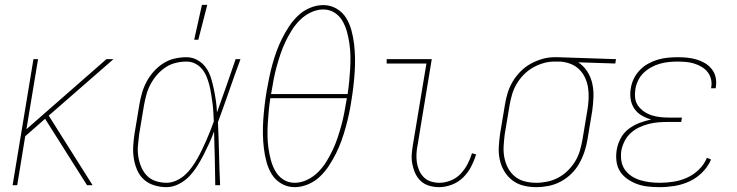

<svg xmlns="http://www.w3.org/2000/svg" viewBox="-20 -764 3040 792"><path d="M339 0 166 -274 84 -202 51 0H32L118 -520H137L89 -231L419 -520H448L181 -287L362 0Z M667 8Q641 8 616.5 0.5Q592 -7 574 -23Q556 -39 546 -62Q536 -85 532 -110Q528 -135 529.5 -161Q531 -187 535 -213L555 -333Q559 -357 566 -381Q573 -405 585 -427.5Q597 -450 614.5 -469.5Q632 -489 654 -503Q676 -517 700.5 -522.5Q725 -528 749 -528Q774 -528 795 -516Q816 -504 829.5 -485Q843 -466 850 -443.5Q857 -421 862 -397Q867 -373 870.5 -349Q874 -325 875 -300Q895 -355 914 -410Q933 -465 952 -520H972Q948 -455 925.5 -390Q903 -325 879 -260Q882 -195 883.5 -130Q885 -65 888 0H868Q867 -55 866 -110.5Q865 -166 863 -222Q854 -197 843 -173Q832 -149 820 -125.5Q808 -102 793.5 -79Q779 -56 760.5 -36.5Q742 -17 717 -4.5Q692 8 667 8ZM667 -10Q687 -10 707 -19Q727 -28 743 -42.5Q759 -57 771.5 -74.5Q784 -92 794.5 -110.5Q805 -129 814 -148Q823 -167 831.5 -186Q840 -205 847.5 -224.5Q855 -244 862 -263Q861 -282 860 -301Q859 -320 856.5 -339Q854 -358 851 -376.5Q848 -395 843.5 -413Q839 -431 832 -448Q825 -465 813.5 -479Q802 -493 785.5 -501.5Q769 -510 749 -510Q727 -510 704.5 -504.5Q682 -499 662.5 -486Q643 -473 627.5 -455Q612 -437 601 -416.5Q590 -396 584 -374Q578 -352 574 -330L554 -210Q551 -187 549 -163.5Q547 -140 550.5 -118Q554 -96 562.5 -75.5Q571 -55 586 -39.5Q601 -24 622.5 -17Q644 -10 667 -10ZM781 -600 813 -744H835L798 -600Z M1195 8Q1166 8 1141 -6.5Q1116 -21 1101.5 -44.5Q1087 -68 1079.5 -95.5Q1072 -123 1068.5 -152Q1065 -181 1064.5 -210.5Q1064 -240 1066 -269.5Q1068 -299 1071.5 -329Q1075 -359 1080 -389Q1085 -416 1090.5 -443.5Q1096 -471 1103.5 -498Q1111 -525 1120.5 -551.5Q1130 -578 1143 -604Q1156 -630 1172 -654.5Q1188 -679 1209.5 -699.5Q1231 -720 1258.5 -731.5Q1286 -743 1314 -743Q1343 -743 1368 -728.5Q1393 -714 1407.5 -690.5Q1422 -667 1429.5 -639.5Q1437 -612 1440.5 -583Q1444 -554 1444.5 -524.5Q1445 -495 1443 -465.5Q1441 -436 1437.5 -406Q1434 -376 1429 -346Q1425 -319 1419 -291.5Q1413 -264 1405.5 -237Q1398 -210 1388.5 -183.5Q1379 -157 1366 -131Q1353 -105 1337 -80.5Q1321 -56 1299.5 -35.5Q1278 -15 1250.5 -3.5Q1223 8 1195 8ZM1098 -376H1414Q1418 -403 1420.5 -429Q1423 -455 1424.5 -481Q1426 -507 1425.5 -532.5Q1425 -558 1421.5 -583Q1418 -608 1411.5 -632Q1405 -656 1393 -677Q1381 -698 1360.5 -711.5Q1340 -725 1313 -725Q1288 -725 1262.5 -713Q1237 -701 1217 -681Q1197 -661 1182.5 -637.5Q1168 -614 1156.5 -589.5Q1145 -565 1136.5 -539.5Q1128 -514 1121 -488.5Q1114 -463 1109 -437Q1104 -411 1100 -386ZM1196 -10Q1221 -10 1246.5 -22Q1272 -34 1292 -54Q1312 -74 1326.5 -97.5Q1341 -121 1352.5 -145.5Q1364 -170 1372.5 -195.5Q1381 -221 1388 -246.5Q1395 -272 1400 -298Q1405 -324 1409 -349L1411 -359H1095Q1091 -332 1088.5 -306Q1086 -280 1084.5 -254Q1083 -228 1083.5 -202.5Q1084 -177 1087.5 -152Q1091 -127 1097.5 -103Q1104 -79 1116 -58Q1128 -37 1148.5 -23.5Q1169 -10 1196 -10Z M1791 8Q1770 8 1750 2Q1730 -4 1716 -17Q1702 -30 1693.5 -48Q1685 -66 1681 -86.5Q1677 -107 1678.5 -128Q1680 -149 1684 -171L1739 -502H1575V-520H1761L1703 -168Q1699 -149 1698 -130.5Q1697 -112 1699.5 -94.5Q1702 -77 1709 -61Q1716 -45 1728 -33Q1740 -21 1757 -15.5Q1774 -10 1793 -10Q1816 -10 1839.5 -19.5Q1863 -29 1880 -47Q1897 -65 1908.5 -87Q1920 -109 1927 -132L1944 -127Q1936 -101 1923 -76Q1910 -51 1890 -31.5Q1870 -12 1843.5 -2Q1817 8 1791 8Z M2192 8Q2164 8 2138.5 1.5Q2113 -5 2093 -20.5Q2073 -36 2060 -58Q2047 -80 2041.5 -105.5Q2036 -131 2037.5 -158.5Q2039 -186 2043 -213L2063 -333Q2067 -358 2074.5 -382Q2082 -406 2095.5 -428.5Q2109 -451 2128 -470Q2147 -489 2170 -501.5Q2193 -514 2217.5 -521Q2242 -528 2266 -528H2281L2521 -520L2518 -502L2365 -507Q2387 -493 2402 -470Q2417 -447 2423 -420Q2429 -393 2428 -364.5Q2427 -336 2423 -307L2403 -187Q2399 -162 2390.5 -137Q2382 -112 2369 -89Q2356 -66 2336 -46.5Q2316 -27 2292 -14.5Q2268 -2 2242.5 3Q2217 8 2192 8ZM2192 -10Q2215 -10 2238.5 -15Q2262 -20 2283.5 -31.5Q2305 -43 2323 -61Q2341 -79 2353.5 -100Q2366 -121 2372.5 -144Q2379 -167 2383 -190L2403 -310Q2407 -333 2408 -356Q2409 -379 2406 -400.5Q2403 -422 2394 -442Q2385 -462 2370 -477Q2355 -492 2335 -500Q2315 -508 2292 -510H2266Q2244 -510 2221.5 -503.5Q2199 -497 2178 -485Q2157 -473 2140 -455.5Q2123 -438 2111 -417.5Q2099 -397 2092.5 -375Q2086 -353 2082 -330L2062 -210Q2059 -186 2057.5 -161.5Q2056 -137 2060.5 -114Q2065 -91 2075.5 -71Q2086 -51 2103.5 -36.5Q2121 -22 2144 -16Q2167 -10 2192 -10Z M2701 8Q2677 8 2653.5 5.5Q2630 3 2609 -4.5Q2588 -12 2569 -25Q2550 -38 2538 -56.5Q2526 -75 2523 -98.5Q2520 -122 2524 -146Q2528 -170 2540 -193Q2552 -216 2573 -232Q2594 -248 2618 -257Q2642 -266 2666 -271Q2645 -277 2626.5 -288Q2608 -299 2596.5 -316Q2585 -333 2581.5 -355Q2578 -377 2582 -399Q2585 -420 2594.5 -439.5Q2604 -459 2619.5 -475Q2635 -491 2654 -501.5Q2673 -512 2693.5 -518Q2714 -524 2734.5 -526Q2755 -528 2775 -528Q2796 -528 2815.5 -526Q2835 -524 2853.5 -518.5Q2872 -513 2888 -503.5Q2904 -494 2916 -479Q2928 -464 2932 -445Q2936 -426 2933 -406L2932 -400H2913L2914 -405Q2917 -422 2912.5 -439Q2908 -456 2897.5 -468.5Q2887 -481 2873 -489Q2859 -497 2843 -502Q2827 -507 2809 -508.5Q2791 -510 2774 -510Q2756 -510 2737.5 -508Q2719 -506 2701.5 -501Q2684 -496 2666.5 -486.5Q2649 -477 2635 -463.5Q2621 -450 2612.5 -432.5Q2604 -415 2601 -397Q2598 -378 2600 -360Q2602 -342 2612 -328Q2622 -314 2636.5 -304Q2651 -294 2668 -288.5Q2685 -283 2703 -281Q2721 -279 2740 -279H2793L2790 -261H2737Q2717 -261 2697 -259.5Q2677 -258 2657 -253Q2637 -248 2617.5 -239Q2598 -230 2582 -215.5Q2566 -201 2556.5 -182Q2547 -163 2543 -143Q2540 -122 2543 -101.5Q2546 -81 2557 -65Q2568 -49 2584.5 -38Q2601 -27 2620.5 -21Q2640 -15 2660.5 -12.5Q2681 -10 2702 -10Q2730 -10 2758.5 -14.5Q2787 -19 2814 -31Q2841 -43 2863 -64.5Q2885 -86 2896 -113L2913 -106Q2901 -77 2877 -53Q2853 -29 2823.5 -15.5Q2794 -2 2762.5 3Q2731 8 2701 8Z"/></svg>

Font: Iosevka Term Curly Thin
Style: Italic
Weight: 100
Italic angle: -9°
Designer: Belleve Invis
Foundry: Belleve Invis
Version: Version 32.3.0